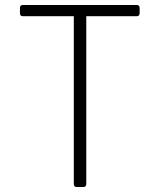

<svg xmlns="http://www.w3.org/2000/svg" viewBox="-20 -750 640 770"><path d="M288 0Q276 0 276 -12V-685H72Q60 -685 60 -697V-718Q60 -730 72 -730H528Q540 -730 540 -718V-697Q540 -685 528 -685H326V-12Q326 0 314 0Z"/></svg>

Font: Pitagon Sans Mono Thin
Style: Regular
Weight: 100
Monospace: yes
Designer: Travis Tran
Foundry: Pitagon
Version: Version 1.001; ttfautohint (v1.8.4.7-5d5b);gftools[0.9.26]